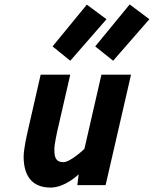

<svg xmlns="http://www.w3.org/2000/svg" viewBox="-20 -838 696 869"><path d="M362 -164C362 -164 299 -104 267 -104C233 -104 226 -125 226 -162C226 -185 238 -240 244 -265L298 -500H164L108 -255C101 -226 87 -162 87 -129C87 -51 118 11 209 11C275 11 336 -49 336 -49L330 0H458L573 -500H439ZM462 -751 373 -817 218 -628 298 -563ZM656 -751 567 -818 411 -628 492 -563Z"/></svg>

Font: RazerF5
Style: Bold Italic
Weight: 700
Foundry: Razer Inc.
Version: Version 2